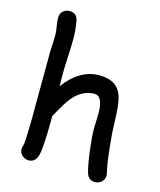

<svg xmlns="http://www.w3.org/2000/svg" viewBox="-120 -867 817 983"><g transform="rotate(15 289.0 -376.0)"><path d="M476.6 30.3Q441.9 30.3 431.2 -6.8Q419.9 -46.9 410.6 -120.6Q401.9 -191.4 401.9 -236.8Q401.9 -249.5 403.1 -275.4Q404.3 -301.3 404.3 -314Q404.3 -405.8 358.4 -405.8Q296.4 -405.8 247.6 -349.6Q222.7 -320.8 179.2 -239.7Q179.2 -53.7 163.6 -19.5Q149.9 10.7 121.1 10.7Q101.1 10.7 85.9 -2.9Q70.8 -16.6 70.8 -36.1Q70.8 -43 75.2 -57.6Q79.1 -69.8 80.6 -128.9L82 -201.2L83.5 -560.1Q86.9 -620.6 86.9 -641.6Q86.9 -666.5 82.3 -688.7Q77.6 -710.9 77.6 -734.9Q77.6 -755.4 91.8 -768.8Q106 -782.2 126.5 -782.2Q166.5 -782.2 173.3 -739.3Q181.2 -691.9 181.2 -653.8Q181.2 -602.5 177.7 -546.9Q174.8 -493.7 175.3 -439.9L175.8 -397Q215.8 -450.7 261.5 -477.3Q307.1 -503.9 358.4 -503.9Q439.5 -503.9 469.7 -451.2Q491.2 -414.1 494.1 -326.2L498 -232.9L507.8 -131.3Q514.6 -74.2 524.4 -30.8Q526.4 -22.5 526.4 -16.6Q526.4 3.4 511.7 16.8Q497.1 30.3 476.6 30.3Z"/></g></svg>

Font: YBG Kramawirya
Style: Regular
Weight: 400
Designer: R.S. Wihananto
Foundry: R.S. Wihananto
Version: Version 2.0.1